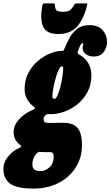

<svg xmlns="http://www.w3.org/2000/svg" viewBox="-121 -838 646 1123"><path d="M221 -639Q150 -639 130.8 -683.8Q111.5 -728.5 127.5 -808.5Q129.5 -818 140 -818H193Q200.5 -818 200 -810Q199.5 -795 206 -782Q212.5 -769 246.5 -769Q279 -769 291 -780.5Q303 -792 309.5 -803.5Q313.5 -810.5 316 -814.2Q318.5 -818 326.5 -818H381Q388.5 -818 389.5 -815.8Q390.5 -813.5 388 -806Q369.5 -727.5 330.2 -683.2Q291 -639 221 -639ZM-101 150Q-101 111 -74 77.8Q-47 44.5 -9 27.5Q2.5 22 3.2 19.2Q4 16.5 -3 10.5Q-24.5 -7 -33 -25.5Q-41.5 -44 -41.5 -64Q-41.5 -94 -25.2 -119.5Q-9 -145 16.8 -164.2Q42.5 -183.5 71 -195.5Q82.5 -200.5 83.5 -204.2Q84.5 -208 77.5 -213Q52 -232 37.5 -258Q23 -284 23 -317.5Q23 -370.5 45.2 -412Q67.5 -453.5 101.5 -482Q135.5 -510.5 172 -525.2Q208.5 -540 237 -540H239.5Q248 -540 250.2 -542.2Q252.5 -544.5 256.5 -554.5Q269.5 -587 287 -618.5Q304.5 -650 332 -670.5Q359.5 -691 402 -691Q453.5 -691 479.2 -661.5Q505 -632 505 -593Q505 -561 486 -534.2Q467 -507.5 427 -507.5Q399.5 -507.5 380.5 -522Q361.5 -536.5 362 -558Q362.5 -568.5 365 -577Q367.5 -585.5 362.5 -585.5Q357 -585.5 351.2 -576.5Q345.5 -567.5 341.5 -556.5Q337.5 -545.5 335.5 -540Q332.5 -531 332.8 -527.8Q333 -524.5 338 -521.5Q372 -504.5 392.8 -472.8Q413.5 -441 413.5 -398Q413.5 -343.5 391.5 -301.2Q369.5 -259 333.8 -229.8Q298 -200.5 256 -185.2Q214 -170 174 -170Q172.5 -170 168.5 -170.2Q164.5 -170.5 160 -171Q153.5 -172 146 -165Q142.5 -161.5 138 -155.2Q133.5 -149 133.5 -142Q133.5 -134.5 137.5 -126.8Q141.5 -119 165 -119Q182 -119 203.5 -119.5Q225 -120 247 -120Q293 -120 317 -103.5Q341 -87 349.8 -57.2Q358.5 -27.5 358.5 12Q358.5 83.5 322.2 141Q286 198.5 222 231.8Q158 265 74.5 265Q-22 265 -61.5 236.2Q-101 207.5 -101 150ZM185.5 -276.5Q185 -266.5 188.8 -263.2Q192.5 -260 197.5 -260Q206.5 -260 215.5 -280Q224.5 -300 231.8 -329.5Q239 -359 243.5 -388Q248 -417 248.5 -435Q249 -444.5 247.5 -447.2Q246 -450 241 -450Q232 -450 222.5 -430.2Q213 -410.5 204.8 -381.5Q196.5 -352.5 191.2 -323.5Q186 -294.5 185.5 -276.5ZM98.5 55Q69 81 68.5 123Q68 146 81.5 154.5Q95 163 112.5 163Q144 163 168.2 141Q192.5 119 193 79Q193.5 52 173.5 52H151Q143.5 52 136.5 51.8Q129.5 51.5 122 51Q115 50 109.5 50Q104 50 98.5 55Z"/></svg>

Font: Besley* Condensed Fatface
Style: Italic
Weight: 900
Width: 3
Italic angle: -13°
Designer: Owen Earl
Foundry: indestructible type*
Version: Version 3.000; ttfautohint (v1.8.3)